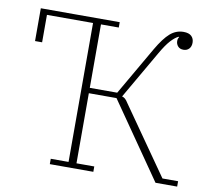

<svg xmlns="http://www.w3.org/2000/svg" viewBox="-78 -794 973 882"><g transform="rotate(10 408.5 -352.5)"><path d="M209 -25H292V-673H77V-545H44V-698H412V-673H329V-377H457L587 -602Q619 -657 646.5 -681Q674 -705 709 -705Q734 -705 746 -693.5Q758 -682 758 -663Q758 -645 748 -634.5Q738 -624 722 -624Q705 -624 696 -634.5Q687 -645 687 -659Q687 -670 693 -678L690 -679Q673 -671 654 -650Q635 -629 612 -589L482 -364Q490 -362 496.5 -356.5Q503 -351 511 -338L730 -25H803V0H702L458 -352H329V-25H412V0H209Z"/></g></svg>

Font: IBM Plex Serif ExtraLight
Style: Regular
Weight: 200
Designer: Mike Abbink, Paul van der Laan, Pieter van Rosmalen
Foundry: Bold Monday
Version: Version 2.5